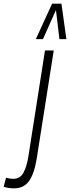

<svg xmlns="http://www.w3.org/2000/svg" viewBox="-156 -810 383 1050"><path d="M138 -534 45 56Q32 138 3.5 179Q-25 220 -80 220Q-94 220 -108.5 218Q-123 216 -136 211L-123 162Q-103 168 -84 168Q-46 168 -28 135Q-10 102 -1 47L90 -534ZM40 -596 129 -790H180L207 -596H169L150 -755L79 -596Z"/></svg>

Font: Georama ExtraCondensed Light
Style: Italic
Weight: 300
Width: 2
Italic angle: -9°
Designer: Jean-Baptiste Levee
Foundry: Production Type
Version: Version 1.000